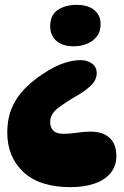

<svg xmlns="http://www.w3.org/2000/svg" viewBox="-20 -661 510 792"><path d="M271 111Q143 111 76.5 48.5Q10 -14 10 -114Q10 -174 31 -220.5Q52 -267 91 -304Q130 -341 182 -372Q220 -394 252.5 -403.5Q285 -413 313 -413Q341 -413 360 -398.5Q379 -384 379 -359Q379 -335 361 -314.5Q343 -294 304 -270Q251 -240 219 -215Q187 -190 187 -158Q187 -135 200 -122Q213 -109 243 -109Q267 -109 297 -113.5Q327 -118 354 -118Q405 -118 432.5 -92Q460 -66 460 -18Q460 24 436 53Q412 82 369 96.5Q326 111 271 111ZM395 -562Q395 -530 379 -510Q363 -490 338 -480Q313 -470 285 -470Q238 -470 212.5 -492.5Q187 -515 187 -553Q187 -599 218.5 -620Q250 -641 295 -641Q344 -641 369.5 -619Q395 -597 395 -562Z"/></svg>

Font: DynaPuff SemiBold
Style: Regular
Weight: 600
Designer: Toshi Omagari, Jennifer Daniel
Foundry: Google Fonts
Version: Version 2.000